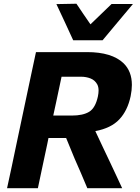

<svg xmlns="http://www.w3.org/2000/svg" viewBox="-20 -986 732 1006"><path d="M17 0Q29.5 -57.5 41 -111Q52 -164.5 66.5 -232.5L117.5 -473.5Q132.5 -543.5 144 -598.5Q155.5 -653.5 168.5 -713H436Q566.5 -713 627.5 -654.5Q671 -612 671 -541Q671 -514 664.5 -482Q648.5 -406.5 605.2 -360.5Q562 -314.5 479.5 -299L522.5 -207.5Q538 -174.5 556 -137Q573.5 -99 590.5 -63.5Q607 -27.5 620 0H437.5Q419.5 -42 403.5 -80.5Q387 -118.5 370.5 -156L326.5 -263H234L228 -233Q213.5 -164.5 202 -111.2Q190.5 -58 178.5 0ZM405 -584H302.5Q295.5 -553 289 -520Q282 -487 274 -449.5L259 -380.5H356Q415 -380.5 447.5 -400.5Q480 -420.5 493 -481Q496.5 -498 496.5 -511.5Q496.5 -530 490 -543Q478 -565.5 454.8 -574.8Q431.5 -584 405 -584ZM363.5 -775Q341.5 -823 319.5 -870.5Q297.5 -917.5 275.5 -964.5L380.5 -966.5Q398 -939.5 416.5 -913Q435 -886 454 -858.5Q482 -885.5 509.5 -912L564.5 -965H676.5Q636 -917 596.8 -870Q557.5 -823 517.5 -775Z"/></svg>

Font: Heraclito
Style: Bold Italic
Weight: 700
Italic angle: -12°
Designer: Kostas Bartsokas (font) & Cristiano Sobral (main changes)
Foundry: Kostas Bartsokas (font) & Cristiano Sobral (main changes)
Version: Version 1.00;July 8, 2020;FontCreator 13.0.0.2655 64-bit